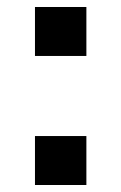

<svg xmlns="http://www.w3.org/2000/svg" viewBox="-20 -529 346 549"><path d="M80 0V-140H227V0ZM80 -369V-509H227V-369Z"/></svg>

Font: Geist SemBd
Style: Regular
Weight: 400
Designer: Basement.studio, Andrés Briganti, Mateo Zaragoza
Foundry: Basement.studio, Vercel, Andrés Briganti, Guido Ferreyra, Mateo Zaragoza
Version: Version 1.401